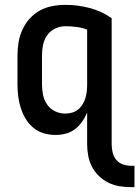

<svg xmlns="http://www.w3.org/2000/svg" viewBox="-20 -548 574 791"><path d="M519 223Q495 223 471.5 219Q448 215 426.5 204.5Q405 194 387.5 177Q370 160 359 139Q348 118 343.5 94Q339 70 339 46V-85Q331 -65 318.5 -47Q306 -29 289 -16Q272 -3 251 2.5Q230 8 208 8Q184 8 160 1Q136 -6 117 -22Q98 -38 85.5 -59Q73 -80 65.5 -103.5Q58 -127 55 -151.5Q52 -176 52 -200V-320Q52 -347 56.5 -374Q61 -401 72.5 -426Q84 -451 102.5 -471.5Q121 -492 145 -505Q169 -518 196 -523Q223 -528 250 -528Q300 -528 349.5 -515Q399 -502 440 -473V46Q440 63 444 80Q448 97 458.5 110Q469 123 485.5 129Q502 135 519 135H534V223ZM249 -80Q263 -80 277 -84Q291 -88 302 -97Q313 -106 320.5 -118.5Q328 -131 332 -144.5Q336 -158 337.5 -172Q339 -186 339 -200V-426Q318 -434 295.5 -437Q273 -440 250 -440Q228 -440 207.5 -430.5Q187 -421 174.5 -403Q162 -385 157.5 -363.5Q153 -342 153 -320V-200Q153 -178 157.5 -156.5Q162 -135 174.5 -117Q187 -99 207 -89.5Q227 -80 249 -80Z"/></svg>

Font: Iosevka SS18 Semibold
Style: Regular
Weight: 600
Monospace: yes
Designer: Belleve Invis
Foundry: Belleve Invis
Version: Version 25.1.1; ttfautohint (v1.8.4)